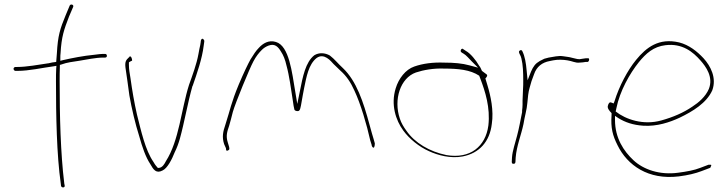

<svg xmlns="http://www.w3.org/2000/svg" viewBox="-20 -740 3173 837"><path d="M39 -440C39 -436 43 -431 47 -431H55C108 -431 161 -444 214 -451L226 -453L225 -440C224 -423 224 -406 224 -386C224 -236 227 -65 245 61L246 70C248 80 264 79 262 69L260 59V58C244 -72 240 -236 240 -386C240 -408 240 -430 241 -450V-457L248 -459C272 -468 299 -471 325 -475C355 -480 399 -489 429 -489H438C443 -489 446 -492 446 -496C446 -502 443 -505 438 -505H429C424 -505 410 -504 389 -501C346 -497 294 -487 255 -478L243 -475V-488C243 -495 243 -500 244 -508C248 -580 259 -611 281 -668L299 -710C303 -720 288 -724 284 -716L266 -673C242 -615 232 -584 228 -508C227 -497 226 -482 225 -470C213 -469 203 -467 191 -464H190C148 -458 97 -448 54 -448H47C43 -448 39 -444 39 -440Z M527 -445C533 -409 538 -365 544 -324C554 -267 570 -199 587 -146C600 -99 615 -55 635 -25C649 0 661 18 689 3C710 -7 729 -44 742 -77C751 -95 758 -114 764 -135C784 -207 798 -291 819 -365L820 -366C839 -421 861 -483 868 -541L870 -555C871 -563 871 -562 870 -564C863 -578 855 -569 855 -557L853 -544C851 -535 848 -522 845 -504C837 -460 819 -412 804 -370C770 -263 761 -127 703 -37C698 -27 688 -8 671 -8H668C661 -17 658 -18 649 -34C613 -86 595 -170 577 -241C565 -294 556 -347 549 -398C545 -422 542 -438 542 -457V-468C546 -472 556 -475 556 -476C556 -484 552 -494 548 -494C544 -494 543 -492 543 -490H542C529 -478 524 -471 527 -445Z M957 -112 965 -94C965 -86 967 -80 973 -84C980 -86 981 -90 979 -98V-99L973 -119C964 -147 970 -166 979 -192C984 -208 989 -229 995 -252C1006 -291 1068 -442 1085 -473C1096 -494 1109 -510 1119 -520C1129 -531 1140 -537 1150 -541C1179 -552 1193 -535 1205 -515C1215 -500 1223 -481 1229 -454C1241 -411 1249 -350 1256 -305C1259 -284 1261 -270 1263 -264C1264 -260 1265 -258 1273 -256C1285 -254 1288 -259 1292 -280C1293 -285 1294 -291 1295 -297C1298 -316 1302 -335 1306 -357C1316 -405 1325 -459 1360 -487C1393 -511 1423 -473 1434 -461L1464 -432C1490 -409 1509 -381 1525 -345C1552 -288 1579 -196 1594 -128L1600 -109C1600 -105 1601 -104 1603 -100C1611 -89 1614 -104 1614 -115L1609 -133C1605 -145 1599 -167 1591 -196C1564 -296 1534 -387 1475 -443C1453 -463 1439 -482 1418 -498C1397 -510 1371 -512 1350 -499C1312 -469 1300 -407 1287 -341L1276 -287L1267 -341C1253 -423 1241 -540 1183 -557C1152 -567 1126 -551 1108 -531C1096 -519 1085 -502 1072 -481C1061 -461 1043 -424 1021 -372C987 -290 984 -263 963 -198C952 -166 947 -143 957 -112Z M1705 -355C1683 -284 1705 -216 1738 -171C1764 -135 1807 -100 1850 -81C1889 -63 1944 -48 1997 -58C2069 -72 2115 -122 2124 -200C2133 -258 2119 -322 2105 -368L2096 -398C2100 -402 2108 -411 2101 -416L2081 -431C2077 -438 2075 -447 2069 -453C2055 -478 2030 -508 2011 -518L1999 -526C1996 -529 1993 -528 1990 -524C1984 -513 1995 -510 2001 -506C2012 -500 2025 -484 2037 -472L2064 -445L2027 -455C1995 -464 1959 -467 1917 -467C1867 -469 1823 -463 1786 -450C1748 -437 1718 -398 1705 -355ZM1723 -223C1695 -306 1725 -400 1793 -424C1826 -435 1871 -443 1916 -441C1977 -441 2030 -436 2069 -410L2074 -397C2095 -342 2118 -271 2109 -193C2097 -102 2030 -46 1926 -64C1853 -79 1788 -117 1751 -171C1740 -186 1729 -204 1723 -223ZM1916 -441Z M2211 -35C2211 -28 2214 -26 2217 -26C2224 -26 2226 -27 2227 -34L2228 -53C2232 -104 2252 -151 2262 -199C2267 -232 2277 -263 2279 -292C2281 -314 2283 -339 2289 -358L2297 -386L2308 -416C2319 -449 2343 -468 2377 -474L2392 -477C2412 -481 2434 -480 2453 -477C2474 -474 2489 -465 2505 -467H2506C2514 -467 2528 -469 2533 -470H2542C2549 -472 2552 -489 2541 -486H2534C2525 -484 2515 -484 2507 -482H2505C2499 -482 2495 -483 2491 -484L2474 -488C2467 -490 2462 -491 2455 -492L2434 -495C2414 -498 2392 -492 2372 -489L2353 -484L2333 -474C2314 -463 2305 -451 2295 -428L2280 -390L2276 -431C2273 -466 2268 -495 2257 -517C2253 -527 2239 -518 2243 -511V-510C2245 -503 2250 -498 2253 -485C2260 -457 2261 -423 2261 -389C2261 -375 2261 -364 2260 -351C2260 -332 2258 -317 2258 -302V-284C2258 -275 2257 -266 2256 -258V-251C2249 -217 2243 -181 2234 -148C2226 -116 2214 -83 2212 -54ZM2262 -189Z M2631 -282C2625 -270 2636 -257 2646 -247V-239C2642 -181 2651 -149 2672 -107C2715 -19 2806 45 2939 29C2979 24 3012 16 3038 6L3075 -8C3077 -9 3079 -12 3080 -18C3082 -20 3082 -21 3077 -22H3069L3032 -8C3007 2 2974 8 2936 13C2856 24 2785 -1 2742 -41C2699 -81 2661 -138 2661 -217V-235L2676 -225C2705 -207 2739 -195 2784 -192C2844 -188 2900 -207 2943 -227C3001 -255 3060 -291 3085 -346C3105 -400 3078 -452 3047 -486C3019 -516 2984 -544 2941 -555C2852 -576 2797 -533 2753 -479C2716 -434 2679 -364 2659 -299L2655 -289L2645 -293C2638 -296 2635 -292 2631 -283ZM2664 -254 2667 -268C2682 -343 2725 -419 2765 -469C2796 -507 2829 -537 2881 -543C2954 -552 3001 -514 3034 -476C3057 -450 3091 -404 3070 -352C3056 -319 3026 -293 2998 -275C2960 -249 2914 -229 2863 -215C2785 -193 2708 -219 2664 -254ZM2667 -268Z"/></svg>

Font: Stray Cat
Style: ExLt
Weight: 200
Version: Version 1.0